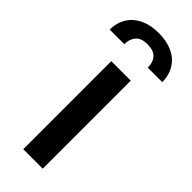

<svg xmlns="http://www.w3.org/2000/svg" viewBox="-279 -785 815 815"><g transform="rotate(45 128.0 -378.0)"><path d="M128 -755.5Q167 -755.5 196.5 -745.2Q226 -735 245.8 -716.8Q265.5 -698.5 275.8 -673.5Q286 -648.5 286 -618.5H199Q199 -651 182.2 -669.5Q165.5 -688 128 -688Q90.5 -688 74.2 -668.2Q58 -648.5 58 -618.5H-29.5Q-29.5 -648.5 -19 -673.8Q-8.5 -699 11.8 -717.2Q32 -735.5 61.2 -745.5Q90.5 -755.5 128 -755.5ZM187 0H70V-528.5H187Z"/></g></svg>

Font: Roberto Sans Medium
Style: Regular
Weight: 500
Designer: Google (font) & Cristiano Sobral (main changes)
Version: Version 1.000;October 12, 2021;FontCreator 14.0.0.2814 64-bi